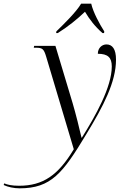

<svg xmlns="http://www.w3.org/2000/svg" viewBox="-167 -786 674 1046"><path d="M140 -615 139 -606H148C205 -642 252 -680 296 -722C321 -680 350 -642 391 -606H400L401 -615C376 -654 340 -720 330 -766H275C248 -720 180 -654 140 -615ZM-60 240C111 240 175 158 302 -53C396 -207 465 -339 465 -461C465 -519 445 -544 413 -544C389 -544 366 -525 366 -493C420 -493 442 -473 442 -424C442 -312 353 -154 279 -36H277C269 -73 244 -173 229 -223L135 -536H19L17 -526H29C65 -526 72 -518 84 -479L235 27C150 169 67 226 -63 226C-103 226 -128 220 -144 213L-147 222C-124 233 -91 240 -60 240Z"/></svg>

Font: Noto Serif Display Light
Style: Italic
Weight: 300
Italic angle: -12°
Designer: Monotype Design Team
Foundry: Monotype Imaging Inc.
Version: Version 2.009